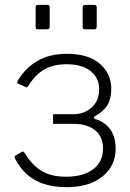

<svg xmlns="http://www.w3.org/2000/svg" viewBox="-20 -762 537 792"><path d="M185 -732V-654Q185 -647 182.5 -644Q180 -641 171 -641H139Q131 -641 129 -643.5Q127 -646 127 -652V-731Q127 -742 136 -742H175Q185 -742 185 -732ZM379 -732V-654Q379 -647 376.5 -644Q374 -641 366 -641H333Q325 -641 323 -643.5Q321 -646 321 -652V-731Q321 -742 330 -742H369Q379 -742 379 -732ZM253 10Q204 10 163.5 -2.5Q123 -15 92.5 -41.5Q62 -68 41 -110Q38 -117 45 -121L71 -136Q77 -139 81 -132Q111 -82 150.5 -57.5Q190 -33 252 -33Q324 -33 364.5 -64Q405 -95 405 -149Q405 -199 372 -225Q339 -251 284 -251H199V-291H284Q327 -291 358 -318.5Q389 -346 389 -394Q389 -440 354 -468.5Q319 -497 254 -497Q203 -497 165.5 -477Q128 -457 96 -407Q91 -399 86 -403L53 -418Q52 -420 51 -422.5Q50 -425 53 -429Q84 -481 134 -510.5Q184 -540 256 -540Q345 -540 392 -499Q439 -458 439 -395Q439 -355 423 -328.5Q407 -302 372 -283Q367 -280 367 -276.5Q367 -273 372 -271Q410 -261 433.5 -230Q457 -199 457 -148Q457 -103 433.5 -67.5Q410 -32 365 -11Q320 10 253 10Z"/></svg>

Font: Libre Franklin ExtraLight
Style: Regular
Weight: 250
Designer: Pablo Impallari, Rodrigo Fuenzalida, Nhung Nguyen
Foundry: Impallari Type
Version: Version 3.000